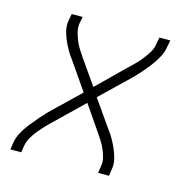

<svg xmlns="http://www.w3.org/2000/svg" viewBox="-83 -600 667 681"><g transform="rotate(15 250.0 -260.0)"><path d="M13 0 17 -26Q20 -45 30 -63.5Q40 -82 53 -98.5Q66 -115 79.5 -130.5Q93 -146 107 -161L212 -262L143 -362Q132 -376 123 -391.5Q114 -407 107 -423Q100 -439 95.5 -457Q91 -475 94 -494L99 -520H139L134 -494Q132 -478 136 -463Q140 -448 145.5 -434Q151 -420 159 -407.5Q167 -395 175 -383L240 -290L337 -385Q350 -397 362.5 -409.5Q375 -422 385.5 -435.5Q396 -449 405 -463.5Q414 -478 416 -494L421 -520H461L456 -494Q453 -475 443 -456.5Q433 -438 420.5 -421.5Q408 -405 394.5 -389.5Q381 -374 366 -359L261 -258L331 -158Q342 -144 350.5 -128.5Q359 -113 366 -97Q373 -81 377.5 -63Q382 -45 379 -26L375 0H335L339 -26Q342 -42 338 -57Q334 -72 328 -86Q322 -100 314 -112.5Q306 -125 298 -137L234 -230L136 -135Q123 -123 111 -110.5Q99 -98 88 -84.5Q77 -71 68.5 -56.5Q60 -42 57 -26L53 0Z"/></g></svg>

Font: Iosevka Term Curly Extralight
Style: Italic
Weight: 200
Italic angle: -9°
Designer: Belleve Invis
Foundry: Belleve Invis
Version: Version 32.3.0